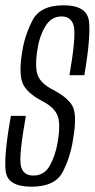

<svg xmlns="http://www.w3.org/2000/svg" viewBox="-27 -699 357 724"><path d="M91.5 5Q2 5 -5.5 -53Q-13 -111 14 -262H70.5Q44 -112.5 51.5 -74.8Q59 -37 98.5 -37Q139 -37 160 -73Q181 -109 190 -160.5Q202.5 -232 190 -263.2Q177.5 -294.5 133 -317.5Q71.5 -349.5 57.5 -387.5Q43.5 -425.5 57 -505.5Q66 -564.5 95.2 -621.8Q124.5 -679 212.5 -679Q301.5 -679 308.5 -618.5Q315.5 -558 291 -415.5H235Q259.5 -558 251.8 -597.5Q244 -637 205 -637Q166 -637 143.8 -599.5Q121.5 -562 114.5 -514.5Q103.5 -447 115.2 -415.5Q127 -384 172 -361Q234 -328.5 248.8 -293.8Q263.5 -259 248 -170.5Q238.5 -108 210 -51.5Q181.5 5 91.5 5Z"/></svg>

Font: Anybody Condensed Light
Style: Italic
Weight: 300
Width: 3
Italic angle: -10°
Designer: Tyler Finck
Foundry: Etcetera Type Company
Version: Version 1.010; ttfautohint (v1.8.3) -l 8 -r 50 -G 200 -x 14 